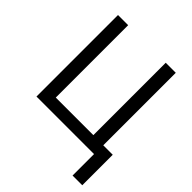

<svg xmlns="http://www.w3.org/2000/svg" viewBox="-245 -858 1189 1189"><g transform="rotate(45 350.0 -263.0)"><path d="M680 -79V188H595V0H91V-714H180V-80H509V-714H597V-79Z"/></g></svg>

Font: Noto Sans Display
Style: Regular
Weight: 400
Designer: Monotype Design Team
Foundry: Monotype Imaging Inc.
Version: Version 2.003